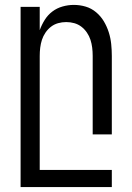

<svg xmlns="http://www.w3.org/2000/svg" viewBox="-20 -548 540 783"><path d="M64 215V-520H142V-425Q150 -447 162.5 -467Q175 -487 193.5 -501Q212 -515 235 -521.5Q258 -528 281 -528Q306 -528 329.5 -521Q353 -514 372 -498Q391 -482 403.5 -461Q416 -440 423.5 -416.5Q431 -393 433.5 -368.5Q436 -344 436 -320V0H358V-320Q358 -337 356 -353.5Q354 -370 349 -385.5Q344 -401 334.5 -415Q325 -429 312 -439Q299 -449 283 -453.5Q267 -458 250 -458Q233 -458 217 -453.5Q201 -449 188 -439Q175 -429 165.5 -415Q156 -401 151 -385.5Q146 -370 144 -353.5Q142 -337 142 -320V145H436V215Z"/></svg>

Font: HulyMono
Style: Regular
Weight: 400
Monospace: yes
Designer: Belleve Invis
Foundry: Belleve Invis
Version: Version 33.2.5; ttfautohint (v1.8.4)